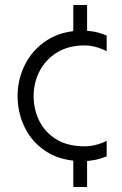

<svg xmlns="http://www.w3.org/2000/svg" viewBox="-20 -634 485 765"><path d="M114 -251Q114 -198 136.5 -152.5Q159 -107 204 -79Q249 -51 318 -51Q339 -51 362.5 -57Q386 -63 405 -73V-11Q380 -1 356.5 3.5Q333 8 311 8Q225 8 167 -28.5Q109 -65 79.5 -124.5Q50 -184 50 -252Q50 -318 80 -377.5Q110 -437 168.5 -474.5Q227 -512 311 -512Q333 -512 356.5 -507.5Q380 -503 405 -492V-430Q384 -441 361 -447Q338 -453 317 -453Q253 -453 207.5 -425Q162 -397 138 -351Q114 -305 114 -251ZM327 -470H272V-614H327ZM272 -32H327V111H272Z"/></svg>

Font: Hind Variable Light
Style: Regular
Weight: 300
Designer: Manushi Parikh, Satya Rajpurohit
Foundry: Indian Type Foundry
Version: Version 3.000